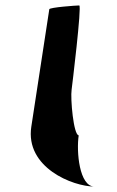

<svg xmlns="http://www.w3.org/2000/svg" viewBox="-20 -723 428 705"><path d="M95 -258C72 -108 247 -38 327 -38C271 -38 260 -167 269 -226C250 -227 238 -361 243 -394C244 -401 281 -703 271 -703C261 -703 162 -696 161 -689Z"/></svg>

Font: Ampere
Style: SCExtIta
Weight: 400
Version: Version 1